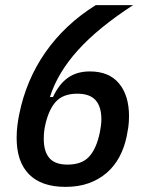

<svg xmlns="http://www.w3.org/2000/svg" viewBox="-20 -718 580 750"><path d="M236 12Q142 12 93.5 -37Q45 -86 45 -179Q45 -205 48 -228.5Q51 -252 55 -271Q82 -406 158 -514.5Q234 -623 354 -698H500Q364 -610 284.5 -522Q205 -434 175 -339H187Q210 -389 245 -414Q280 -439 331 -439Q406 -439 445 -392Q484 -345 484 -264Q484 -240 481 -220Q478 -200 475 -186Q466 -142 446.5 -105.5Q427 -69 397 -43Q367 -17 327 -2.5Q287 12 236 12ZM244 -75Q300 -75 328.5 -106.5Q357 -138 370 -201Q372 -212 374 -225Q376 -238 376 -252Q376 -301 353.5 -326.5Q331 -352 282 -352Q226 -352 197.5 -320Q169 -288 156 -226Q151 -203 151 -175Q151 -126 173 -100.5Q195 -75 244 -75Z"/></svg>

Font: IBM Plex Sans Condensed Medium
Style: Italic
Weight: 500
Width: 3
Italic angle: -11°
Designer: Mike Abbink, Paul van der Laan, Pieter van Rosmalen
Foundry: Bold Monday
Version: Version 1.3